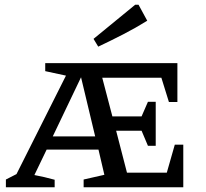

<svg xmlns="http://www.w3.org/2000/svg" viewBox="-20 -795 873 815"><path d="M608 -176 581 -240H473L519 -62H688L722 -181H758V0H335V-33L423 -53L398 -160H178L126 -52Q147 -48 169 -43Q191 -38 212 -32V0H5V-33L50 -56L260 -474L172 -493V-527H733V-362H697L665 -465H414L457 -301H581L608 -363H641V-176ZM204 -216H384L324 -467ZM397 -597 377 -630 554 -775H568L605 -707Q555 -676 502.5 -649Q450 -622 397 -597Z"/></svg>

Font: Piazzolla SC Medium
Style: Regular
Weight: 500
Designer: Juan Pablo del Peral
Foundry: Huerta Tipografica
Version: Version 1.330